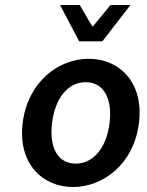

<svg xmlns="http://www.w3.org/2000/svg" viewBox="-20 -739 589 771"><path d="M71 -245C51 -82 151 12 273 12C396 12 518 -82 538 -245C558 -409 459 -503 336 -503C214 -503 91 -409 71 -245ZM189 -245C201 -344 252 -409 324 -409C396 -409 432 -344 420 -245C408 -147 356 -82 284 -82C212 -82 177 -147 189 -245ZM298 -573H391L504 -719H424L354 -634H350L300 -719H221Z"/></svg>

Font: Falling Sky
Style: Obl
Weight: 400
Designer: Paul D. Hunt
Foundry: Adobe Systems Incorporated
Version: Version 1.02